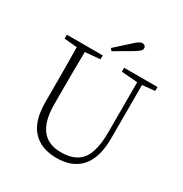

<svg xmlns="http://www.w3.org/2000/svg" viewBox="-197 -1014 1128 1181"><g transform="rotate(30 366.5 -423.5)"><path d="M454 -793 334 -723 322 -739 425 -832Q458 -862 474 -862Q485 -862 492.5 -855.5Q500 -849 500 -839Q500 -828 490 -818.5Q480 -809 454 -793ZM690 -674V-646L601 -637V-257Q601 -121 541.5 -53Q482 15 369 15Q260 15 199.5 -49.5Q139 -114 139 -249V-361Q139 -547 137 -638L46 -646V-674H301V-646L195 -637Q193 -546 193 -361V-265Q193 -29 375 -29Q476 -29 521.5 -88Q567 -147 567 -283V-637L453 -646V-674Z"/></g></svg>

Font: TypoPRO Source Serif Pro
Style: Regular
Weight: 300
Designer: Frank Grießhammer
Foundry: Adobe Systems Incorporated
Version: Version 1.017;PS (version unavailable);hotconv 1.0.79;makeot